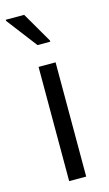

<svg xmlns="http://www.w3.org/2000/svg" viewBox="-126 -785 469 828"><g transform="rotate(-15 109.0 -371.5)"><path d="M0 0ZM75 0V-510H151V0ZM95 -602 -9 -738V-743H73L152 -607V-602Z"/></g></svg>

Font: Assailand
Style: Regular
Weight: 400
Designer: Hector Gatti with collaboration of the Omnibus-Type team
Foundry: Omnibus-Type
Version: Version 0.072;October 19, 2019;FontCreator 12.0.0.2547 64-bi